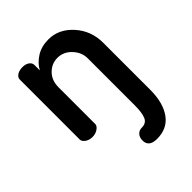

<svg xmlns="http://www.w3.org/2000/svg" viewBox="-202 -587 919 919"><g transform="rotate(-45 257.0 -127.5)"><path d="M288 -480Q358 -480 410 -422Q462 -364 462 -283V36Q462 123 425.5 174Q389 225 319 225Q264 225 264 181Q264 160 275.5 147.5Q287 135 305 135Q336 135 346.5 110Q357 85 357 36V-283Q357 -323 327 -355Q297 -387 256 -387Q217 -387 188.5 -358.5Q160 -330 160 -283V-35Q160 -22 144 -11Q128 0 107 0Q85 0 70 -11Q55 -22 55 -35V-440Q55 -455 69.5 -464.5Q84 -474 107 -474Q127 -474 140.5 -464.5Q154 -455 154 -440V-404Q171 -436 205.5 -458Q240 -480 288 -480Z"/></g></svg>

Font: AkaAcidDosis
Style: SemiBold
Weight: 600
Designer: Edgar Tolentino, Pablo Impallari, Igino Marini, Cyberella
Foundry: Edgar Tolentino, Pablo Impallari, Igino Marini, Cyberella
Version: Version 1.007